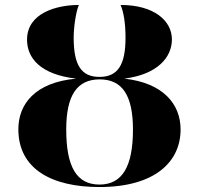

<svg xmlns="http://www.w3.org/2000/svg" viewBox="-20 -744 802 774"><path d="M381 10C605 10 708 -92 708 -222C708 -325 637 -410 481 -427C615 -444 673 -513 673 -585C673 -660 602 -724 466 -724C478 -697 486 -652 486 -592C486 -481 454 -434 381 -434C308 -434 277 -481 277 -592C277 -634 286 -697 298 -724C209 -724 89 -692 89 -584C89 -512 140 -444 287 -427C122 -412 54 -325 54 -223C54 -63 188 10 381 10ZM381 0C289 0 247 -71 247 -222C247 -359 290 -424 382 -424C473 -424 516 -359 516 -222C516 -71 472 0 381 0Z"/></svg>

Font: Noto Serif Display ExtraBold
Style: Regular
Weight: 800
Designer: Monotype Design Team
Foundry: Monotype Imaging Inc.
Version: Version 2.009